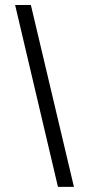

<svg xmlns="http://www.w3.org/2000/svg" viewBox="-20 -719 353 762"><path d="M40 -699.2H102.5L273.4 22.5H210Z"/></svg>

Font: Post No Bills Colombo
Style: Medium
Weight: 600
Designer: Kosala Senevirathne, Siva Puranthara, Lasantha Premarathna, Tharique Azeez
Foundry: Mooniak
Version: Version 1.220 ; ttfautohint (v1.5)